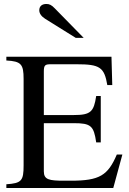

<svg xmlns="http://www.w3.org/2000/svg" viewBox="-20 -948 651 968"><path d="M597 -169H569C524 -63 481 -37 338 -37H302C228 -37 201 -42 201 -84V-327H352C438 -327 453 -314 465 -230H488V-464H465C453 -385 438 -368 352 -368H201V-588C201 -620 208 -624 236 -624H367C483 -624 506 -609 521 -519H546L542 -662H12V-643C87 -639 99 -624 99 -550V-114C99 -37 89 -24 12 -19V0H551ZM402 -757 257 -905C240 -923 229 -928 214 -928C192 -928 178 -917 178 -896C178 -880 189 -865 208 -853L362 -757Z"/></svg>

Font: XITS Math
Style: Regular
Weight: 400
Designer: MicroPress Inc., with final additions and corrections provided by Coen Hoffman, Elsevier (retired)
Version: Version 1.302